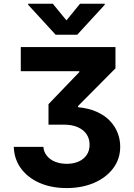

<svg xmlns="http://www.w3.org/2000/svg" viewBox="-20 -792 701 1004"><path d="M52 -24H206.8Q209 3.2 225.6 23.3Q242.2 43.5 269.1 54.1Q296.1 64.6 329.3 64.6Q364.5 64.6 391.4 52.6Q418.3 40.5 433.5 18Q448.7 -4.5 448.4 -35.4Q448.7 -65.5 433.3 -89.2Q417.8 -112.9 387.3 -126.7Q356.8 -140.5 311.7 -140.2H233.6V-247.3L394.7 -415V-419.7H88.7V-545.9H583.8V-434.6L387.9 -237.3V-231.4Q445.3 -226 487.1 -206.8Q528.9 -187.7 555.7 -159.1Q582.4 -130.6 595.5 -96.1Q608.6 -61.7 608.6 -25.4Q608.6 39.3 571.9 88Q535.3 136.8 472 164.1Q408.8 191.4 328.5 191.4Q248.6 191.4 187.1 164.5Q125.6 137.5 89.9 89.1Q54.3 40.6 52 -24ZM256.2 -772.3 327.5 -685.5 398.4 -772.3H527.7V-767L383.8 -610.4H270.9L127.3 -767V-772.3Z"/></svg>

Font: Inter V
Style: 
Weight: 400
Designer: Rasmus Andersson
Foundry: rsms
Version: Version 4.000;git-a3f224843